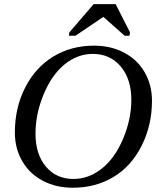

<svg xmlns="http://www.w3.org/2000/svg" viewBox="-20 -878 762 908"><path d="M601.1 -406.2Q601.1 -503.9 551 -563.5Q501 -623 418.9 -623Q346.2 -623 285.4 -573.5Q224.6 -523.9 186.3 -431.6Q147.9 -339.4 147.9 -245.6Q147.9 -148.9 197 -90.3Q246.1 -31.7 327.1 -31.7Q399.9 -31.7 461.7 -80.8Q523.4 -129.9 562.3 -222.2Q601.1 -314.5 601.1 -406.2ZM323.7 9.8Q245.1 9.8 182.4 -23.2Q119.6 -56.2 85 -116.2Q50.3 -176.3 50.3 -251Q50.3 -368.7 99.1 -464.1Q147.9 -559.6 232.4 -610.8Q316.9 -662.1 425.3 -662.1Q503.9 -662.1 566.7 -629.2Q629.4 -596.2 664.1 -536.4Q698.7 -476.6 698.7 -401.4Q698.7 -285.6 649.7 -188.5Q600.6 -91.3 516.4 -40.8Q432.1 9.8 323.7 9.8ZM305.7 -709 308.1 -725.1 422.9 -858.4H526.9L594.7 -725.1L592.3 -709H569.3L468.8 -798.3L336.9 -709Z"/></svg>

Font: Liberation Serif
Style: Italic
Weight: 400
Italic angle: -16.333°
Designer: Steve Matteson
Foundry: Ascender Corporation
Version: Version 2.1.5